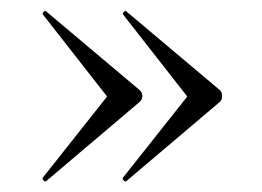

<svg xmlns="http://www.w3.org/2000/svg" viewBox="-20 -418 496 364"><path d="M401 -236Q401 -229 397 -225L220 -75Q220 -74 218 -74Q216 -74 214 -76.5Q212 -79 213 -81L335 -235L213 -391Q212 -393 215.5 -396Q219 -399 220 -396L397 -247Q401 -243 401 -236ZM250 -236Q250 -230 245 -225L68 -75Q68 -74 66 -74Q64 -74 62 -76.5Q60 -79 61 -81L183 -235L61 -391Q60 -393 63.5 -396Q67 -399 68 -396L245 -247Q250 -242 250 -236Z"/></svg>

Font: Cormorant Unicase
Style: Regular
Weight: 400
Designer: Christian Thalmann (Catharsis Fonts)
Foundry: Catharsis Fonts
Version: Version 4.000